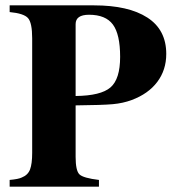

<svg xmlns="http://www.w3.org/2000/svg" viewBox="-20 -696 651 716"><path d="M16 -676H331Q459 -676 529.5 -630.5Q600 -585 600 -495Q600 -435 566.5 -390.5Q533 -346 471 -323Q439 -311 400.5 -307.5Q362 -304 262 -303V-111Q262 -60 276 -46Q290 -32 349 -25V0H16V-25Q49 -28 61 -34Q84 -43 92 -64Q100 -85 100 -126V-553Q100 -611 84.5 -628.5Q69 -646 16 -651ZM262 -606V-338Q356 -339 392 -370Q428 -401 428 -484Q428 -568 401 -604.5Q374 -641 312 -641Q262 -641 262 -606Z"/></svg>

Font: STIX MathJax Main
Style: Bold
Weight: 700
Designer: MicroPress Inc., with final additions and corrections provided by Coen Hoffman, Elsevier (retired)
Version: Version 1.1.1